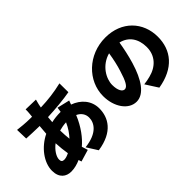

<svg xmlns="http://www.w3.org/2000/svg" viewBox="-46 -1420 2092 2092"><g transform="rotate(-45 1000.0 -373.5)"><path d="M467 -249C462 -290 459 -334 458 -384C490 -393 526 -400 567 -402C539 -338 504 -290 467 -249ZM265 -127C236 -127 226 -142 226 -169C226 -212 264 -275 325 -321C328 -261 334 -203 343 -150C314 -135 287 -127 265 -127ZM614 -580C613 -566 610 -545 606 -524H600C553 -524 506 -519 462 -509C464 -533 466 -557 468 -581C591 -586 724 -599 817 -616L816 -753C703 -726 604 -714 487 -710C489 -724 492 -738 495 -751C499 -768 503 -786 510 -809L355 -813C356 -793 354 -766 352 -747L348 -707H324C253 -707 166 -716 131 -721L135 -584C184 -582 261 -577 319 -577H335C331 -541 328 -503 326 -466C187 -399 85 -264 85 -137C85 -27 151 19 228 19C279 19 328 5 373 -15C377 -3 380 9 384 19L522 -22C514 -45 507 -68 500 -92C571 -151 648 -250 701 -380C755 -355 782 -311 782 -260C782 -180 723 -81 525 -59L604 66C854 29 931 -114 931 -253C931 -371 854 -460 742 -500C749 -518 755 -536 759 -546Z M1379 -378C1344 -263 1314 -203 1274 -203C1240 -203 1210 -248 1210 -334C1210 -429 1283 -562 1430 -602C1418 -524 1401 -445 1379 -378ZM1553 50C1811 7 1934 -146 1934 -354C1934 -579 1774 -753 1522 -753C1257 -753 1054 -553 1054 -318C1054 -149 1148 -16 1270 -16C1387 -16 1476 -149 1535 -347C1562 -438 1580 -525 1593 -605C1707 -578 1769 -487 1769 -359C1769 -229 1685 -141 1559 -110C1531 -103 1504 -97 1462 -92Z"/></g></svg>

Font: Noto Sans T Chinese Black
Style: Bold
Weight: 900
Designer: Ryoko NISHIZUKA (kana & ideographs); Paul D. Hunt (Latin, Greek & Cyrillic); Wenlong ZHANG (bopomofo); Sandoll Communica
Foundry: Adobe Systems Incorporated
Version: Version 1.000;PS 1;hotconv 1.0.78;makeotf.lib2.5.61930